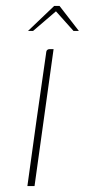

<svg xmlns="http://www.w3.org/2000/svg" viewBox="-20 -625 285 645"><path d="M72 0Q87 -110 102.5 -220Q118 -330 134 -440Q135 -447 135.5 -451Q136 -455 139 -457.5Q142 -460 147 -460H160L96 0ZM74 -521 162 -605H180L245 -521H227L168 -587L91 -521Z"/></svg>

Font: Genos Thin
Style: Italic
Weight: 100
Italic angle: -8°
Designer: Robert E. Leuschke
Foundry: Robert E. Leuschke
Version: Version 1.010